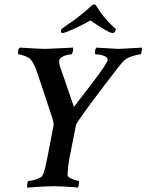

<svg xmlns="http://www.w3.org/2000/svg" viewBox="-20 -865 678 889"><path d="M106.4 3.9Q104.5 -1 105.5 -7.8Q107.4 -27.3 112.3 -27.3Q120.1 -27.3 134.3 -30.8Q148.4 -34.2 161.1 -40Q173.8 -45.9 175.8 -50.8Q182.6 -62.5 188 -83.5Q193.4 -104.5 199.2 -134.8L228.5 -287.1Q229.5 -289.1 225.6 -305.7Q221.7 -322.3 210.9 -352.5L171.9 -470.7L152.3 -528.3Q134.8 -581.1 115.2 -595.7Q106.4 -601.6 90.3 -607.4Q74.2 -613.3 65.4 -613.3Q63.5 -613.3 63.5 -620.1Q63.5 -638.7 71.3 -644.5Q82 -644.5 124 -641.6Q167 -638.7 192.4 -638.7Q207 -638.7 318.4 -644.5V-637.7Q318.4 -629.9 315.9 -621.6Q313.5 -613.3 310.5 -613.3Q301.8 -613.3 288.1 -609.9Q274.4 -606.4 264.6 -599.6Q254.9 -592.8 253.9 -582Q252.9 -573.2 256.8 -560.5L322.3 -370.1L400.4 -471.7Q478.5 -573.2 478.5 -587.9Q479.5 -598.6 462.4 -606Q445.3 -613.3 421.9 -613.3Q419.9 -613.3 419.9 -621.1Q419.9 -638.7 426.8 -644.5Q517.6 -638.7 526.4 -638.7Q542 -638.7 636.7 -644.5Q638.7 -640.6 636.7 -632.8Q634.8 -613.3 629.9 -613.3Q617.2 -613.3 591.3 -604.5Q565.4 -595.7 550.8 -581.1Q543.9 -574.2 525.9 -551.3Q507.8 -528.3 483.4 -496.1Q459 -463.9 432.6 -429.2Q406.2 -394.5 383.8 -363.8Q361.3 -333 347.2 -312Q333 -291 332 -287.1L302.7 -138.7Q297.9 -113.3 295.4 -91.3Q293 -69.3 293 -52.7Q293.9 -46.9 304.7 -41Q315.4 -35.2 328.1 -31.2Q340.8 -27.3 344.7 -27.3Q347.7 -27.3 345.7 -16.6Q344.7 -9.8 343.8 -4.9Q342.8 0 340.8 3.9Q339.8 2.9 317.9 1.5Q295.9 0 269.5 -1.5Q243.2 -2.9 227.5 -2.9Q211.9 -2.9 185.5 -1.5Q159.2 0 136.2 1.5Q113.3 2.9 106.4 3.9ZM270.5 -711.9Q258.8 -711.9 264.6 -730.5Q265.6 -731.4 272.5 -736.3Q279.3 -741.2 293 -751Q322.3 -770.5 346.7 -790Q363.3 -802.7 376.5 -814Q389.6 -825.2 400.4 -835.9Q411.1 -844.7 414.1 -844.7Q422.9 -844.7 426.8 -835.9Q428.7 -832 439.5 -816.4Q450.2 -800.8 458 -791Q480.5 -763.7 497.6 -748Q514.6 -732.4 516.6 -730.5Q512.7 -711.9 502 -711.9Q483.4 -711.9 398.4 -770.5Q378.9 -758.8 351.1 -745.1Q323.2 -731.4 299.8 -721.7Q276.4 -711.9 270.5 -711.9Z"/></svg>

Font: Crimson Text SemiBold
Style: Italic
Weight: 600
Italic angle: -11°
Designer: Sebastian Kosch
Foundry: Sebastian Kosch
Version: Version 1.100; ttfautohint (v1.8.4)